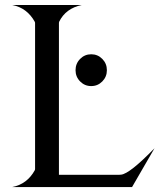

<svg xmlns="http://www.w3.org/2000/svg" viewBox="-20 -758 646 778"><path d="M304.7 -428Q286.1 -446.8 286.1 -473.6Q286.1 -500.5 304.7 -519.3Q323.2 -538.1 349.6 -538.1Q376 -538.1 394.5 -519.3Q413.1 -500.5 413.1 -473.6Q413.1 -446.8 394.5 -428Q376 -409.2 349.6 -409.2Q323.2 -409.2 304.7 -428ZM29.3 0Q89.8 -11.7 121.1 -68.4L122.1 -72.3V-665.5L121.1 -669.4Q89.8 -726.1 29.3 -737.8H311.5Q246.1 -724.1 219.7 -669.9L218.8 -665.5V-49.8H463.9L470.7 -50.3Q505.4 -53.7 606 -157.2L515.1 0Z"/></svg>

Font: Modern Antiqua
Style: Regular
Weight: 500
Version: Version 1.0